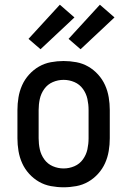

<svg xmlns="http://www.w3.org/2000/svg" viewBox="-20 -787 540 815"><path d="M250 8Q223 8 196 3Q169 -2 145.5 -15.5Q122 -29 103.5 -49.5Q85 -70 74 -94.5Q63 -119 58.5 -146Q54 -173 54 -200V-320Q54 -347 58.5 -374Q63 -401 74 -425.5Q85 -450 103.5 -470.5Q122 -491 145.5 -504.5Q169 -518 196 -523Q223 -528 250 -528Q277 -528 304 -523Q331 -518 354.5 -504.5Q378 -491 396.5 -470.5Q415 -450 426 -425.5Q437 -401 441.5 -374Q446 -347 446 -320V-200Q446 -173 441.5 -146Q437 -119 426 -94.5Q415 -70 396.5 -49.5Q378 -29 354.5 -15.5Q331 -2 304 3Q277 8 250 8ZM250 -72Q274 -72 296 -81.5Q318 -91 332 -110.5Q346 -130 351 -153Q356 -176 356 -200V-320Q356 -344 351 -367Q346 -390 332 -409.5Q318 -429 296 -438.5Q274 -448 250 -448Q226 -448 204 -438.5Q182 -429 168 -409.5Q154 -390 149 -367Q144 -344 144 -320V-200Q144 -176 149 -153Q154 -130 168 -110.5Q182 -91 204 -81.5Q226 -72 250 -72ZM322 -578 271 -622 404 -767 466 -713ZM152 -578 101 -622 234 -767 296 -713Z"/></svg>

Font: Iosevka Curly Medium
Style: Regular
Weight: 500
Monospace: yes
Designer: Belleve Invis
Foundry: Belleve Invis
Version: Version 22.1.2; ttfautohint (v1.8.4)